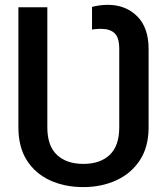

<svg xmlns="http://www.w3.org/2000/svg" viewBox="-20 -757 683 787"><path d="M321.7 9.9Q245.7 9.9 185.4 -17.6Q125 -45.1 90.2 -99.6Q55.4 -154.1 55.4 -235.1V-727.3H174V-235.1Q174 -159.1 213.4 -122.2Q252.8 -85.2 321.7 -85.2Q390.6 -85.2 429.7 -122.2Q468.8 -159.1 468.8 -235.1V-556.8Q468.8 -602.6 449.9 -620.7Q431.1 -638.8 393.5 -638.8Q386 -638.8 375.7 -638.1Q365.4 -637.4 357.2 -635.7V-728.7Q370.4 -732.2 387.1 -734.7Q403.8 -737.2 421.5 -737.2Q495 -737.2 542.1 -690.5Q589.1 -643.8 589.1 -556.8V-235.1Q589.1 -154.1 552.9 -99.6Q516.7 -45.1 456 -17.6Q395.2 9.9 321.7 9.9Z"/></svg>

Font: Linik Sans Medium
Style: Regular
Weight: 500
Designer: Rasmus Andersson (font), Cristiano Sobral (main changes)
Foundry: rsms
Version: Version 3.018;June 1, 2022;FontCreator 14.0.0.2814 64-bit; t